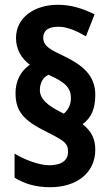

<svg xmlns="http://www.w3.org/2000/svg" viewBox="-20 -780 460 804"><path d="M45 -390C45 -312 81 -274 177 -227C250 -190 265 -180 265 -144C265 -111 241 -88 186 -88C145 -88 82 -111 41 -137V-36C81 -11 129 4 190 4C301 4 379 -56 379 -153C379 -197 364 -230 326 -260C364 -288 379 -327 379 -383C379 -465 325 -508 246 -546C196 -570 161 -585 161 -622C161 -652 182 -668 225 -668C261 -668 300 -651 340 -628L376 -720C323 -746 276 -760 222 -760C125 -760 47 -707 47 -621C47 -576 67 -537 105 -509C66 -482 45 -441 45 -390ZM147 -403C147 -432 160 -456 183 -467C258 -434 277 -409 277 -369C277 -341 265 -319 247 -304L230 -313C177 -340 147 -367 147 -403Z"/></svg>

Font: Noto Sans Sinhala Condensed
Style: Bold
Weight: 700
Width: 3
Designer: Jelle Bosma - Monotype Design Team
Foundry: Monotype Imaging Inc.
Version: Version 2.006